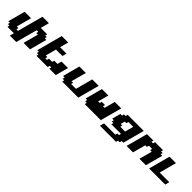

<svg xmlns="http://www.w3.org/2000/svg" viewBox="552 -3011 5271 5271"><g transform="rotate(45 3187.5 -375.0)"><path d="M341.3 125H591.3Q619.1 21 675 -187.3Q731 -395.5 758.8 -500H821.3L804.7 -437.5H867.2L750 0H1000Q1022.5 -83 1067.1 -250Q1111.8 -417 1133.8 -500H1071.3L1088.4 -562.5H1025.9L1042.5 -625H792.5Q803.7 -667 825.9 -750.2Q848.1 -833.5 859.4 -875H609.4L408.7 -125H346.2L362.8 -187.5H300.3L417.5 -625H167.5Q145.5 -542 100.8 -375Q56.2 -208 33.7 -125H96.2L79.1 -62.5H141.6L125 0H375Q369.1 21 357.9 62.5Q346.7 104 341.3 125Z M1750 0H2000Q2016.6 -62.5 2050.3 -187.5Q2084 -312.5 2100.6 -375H1850.6Q1844.7 -354 1833.5 -312.3Q1822.3 -270.5 1816.9 -250H1691.9L1675.3 -187.5H1550.3L1533.7 -125H1471.2L1487.8 -187.5H1425.3L1508.8 -500H1758.8Q1764.6 -520.5 1775.9 -562.3Q1787.1 -604 1792.5 -625H1542.5Q1553.7 -667 1575.9 -750Q1598.1 -833 1609.4 -875H1359.4L1158.7 -125H1221.2L1204.1 -62.5H1266.6L1250 0H1687.5L1704.1 -62.5H1766.6Z M2250 0H2875Q2902.8 -104 2958.7 -312.3Q3014.6 -520.5 3042.5 -625H2792.5Q2770.5 -542 2725.8 -375.2Q2681.2 -208.5 2658.7 -125H2471.2L2487.8 -187.5H2425.3L2542.5 -625H2292.5Q2270.5 -542 2225.8 -375Q2181.2 -208 2158.7 -125H2221.2L2204.1 -62.5H2266.6Z M3125 0H3750Q3777.8 -104 3833.7 -312.3Q3889.6 -520.5 3917.5 -625H3667.5L3583.5 -312.5H3521L3538.1 -375H3413.1L3396 -312.5H3333.5L3417.5 -625H3167.5Q3145.5 -542 3100.8 -375Q3056.2 -208 3033.7 -125H3096.2L3079.1 -62.5H3141.6Z M3841.3 125H4466.3L4483.4 62.5H4545.9L4562.5 0H4625Q4652.8 -104 4708.7 -312.3Q4764.6 -520.5 4792.5 -625H4167.5L4150.9 -562.5H4088.4L4071.3 -500H4008.8Q3997.6 -458 3975.3 -375Q3953.1 -292 3941.9 -250H4004.4L3987.8 -187.5H4050.3L4033.7 -125H4408.7L4391.6 -62.5H4329.1L4312.5 0H3875Q3869.6 21 3858.4 62.5Q3847.2 104 3841.3 125ZM4441.9 -250H4254.4L4271 -312.5H4208.5Q4214.4 -333 4225.6 -375Q4236.8 -417 4242.2 -437.5H4304.7L4321.3 -500H4508.8Q4497.6 -458 4475.3 -375Q4453.1 -292 4441.9 -250Z M5250 0H5500Q5522 -83 5566.7 -250Q5611.3 -417 5633.8 -500H5571.3L5588.4 -562.5H5525.9L5542.5 -625H5230L5213.4 -562.5H5150.9L5167.5 -625H4917.5Q4889.6 -520.5 4833.7 -312.3Q4777.8 -104 4750 0H5000Q5016.6 -62.5 5050 -187.5Q5083.5 -312.5 5100.6 -375H5163.1L5179.7 -437.5H5304.7L5288.1 -375H5350.6Q5334 -312.5 5300.3 -187.5Q5266.6 -62.5 5250 0Z M5625 0H6250Q6255.9 -21 6267.1 -62.5Q6278.3 -104 6283.7 -125H5908.7Q5931.2 -208.5 5975.8 -375.2Q6020.5 -542 6042.5 -625H5792.5Q5764.6 -520.5 5708.7 -312.3Q5652.8 -104 5625 0Z"/></g></svg>

Font: Faithful 32x
Style: BoldOblique
Weight: 400
Foundry: Faithful Resource Pack
Version: Version 1.0; January 27, 2023